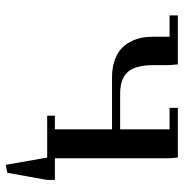

<svg xmlns="http://www.w3.org/2000/svg" viewBox="-6 -472 618 645"><g transform="rotate(90 302.5 -150.0)"><path d="M32.2 -411.1V-439H196.8L199.2 -411.1V-358.9Q199.2 -297.4 221.9 -271.2Q244.6 -245.1 295.9 -245.1H415V-411.1H342.8V-439H509.8L512.2 -411.1V-25.9H585V0L561 133.8L534.2 139.2L509.8 0H369.1V-25.9H415V-217.8H241.2Q210.4 -217.8 186 -225.8Q161.6 -233.9 146.5 -246.8Q131.3 -259.8 121.6 -278.1Q111.8 -296.4 107.9 -314.9Q104 -333.5 104 -354V-411.1Z"/></g></svg>

Font: Dehuti Alt
Style: Bold
Weight: 700
Version: Version 1.2